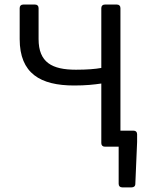

<svg xmlns="http://www.w3.org/2000/svg" viewBox="-20 -644 647 843"><path d="M508.8 -70.3V-608.4C508.8 -618.2 502.9 -624 493.2 -624H440.4C430.7 -624 424.8 -618.2 424.8 -608.4V-345.7C397.5 -340.8 362.3 -337.9 313.5 -337.9C208 -337.9 149.4 -370.1 149.4 -472.7V-608.4C149.4 -618.2 143.6 -624 133.8 -624H82C72.3 -624 66.4 -618.2 66.4 -608.4V-472.7C66.4 -321.3 157.2 -268.6 305.7 -268.6C356.4 -268.6 392.6 -272.5 424.8 -277.3V-15.6C424.8 -5.9 430.7 0 440.4 0H501V163.1C501 172.9 506.8 178.7 516.6 178.7H557.6C567.4 178.7 574.2 173.8 574.2 163.1L582 -20.5V-54.7C582 -64.5 576.2 -70.3 566.4 -70.3Z"/></svg>

Font: Ed Sans Neue
Style: Regular
Weight: 400
Designer: Stephen Hutchings
Version: Version 1.004;PS 001.004;hotconv 1.0.88;makeotf.lib2.5.64775